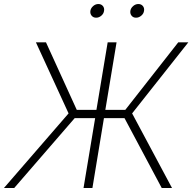

<svg xmlns="http://www.w3.org/2000/svg" viewBox="-50 -939 961 959"><path d="M532.2 -727.5 476.1 -390.1H575.7L840.3 -727.5H890.6L609.9 -372.6L809.1 0H757.8L571.8 -349.1H469.2L411.6 0H367.2L425.3 -349.1H323.2L21 0H-30.3L292.5 -372.6L129.4 -727.5H179.7L333.5 -390.1H431.6L487.8 -727.5ZM629.4 -850.6Q615.2 -850.6 607.2 -860.6Q599.1 -870.6 601.1 -884.8Q603.5 -898.9 615.2 -908.9Q627 -918.9 641.1 -918.9Q655.3 -918.9 663.6 -908.9Q671.9 -898.9 669.4 -884.8Q667.5 -870.6 655.5 -860.6Q643.6 -850.6 629.4 -850.6ZM430.2 -850.6Q416 -850.6 407.7 -860.6Q399.4 -870.6 401.4 -884.8Q403.8 -898.9 415.5 -908.9Q427.2 -918.9 441.4 -918.9Q455.6 -918.9 463.9 -908.9Q472.2 -898.9 469.7 -884.8Q467.8 -870.6 456.1 -860.6Q444.3 -850.6 430.2 -850.6Z"/></svg>

Font: Inter Display ExtraLight
Style: Italic
Weight: 200
Italic angle: -9.39999°
Designer: Rasmus Andersson
Foundry: rsms
Version: Version 4.000;git-a52131595